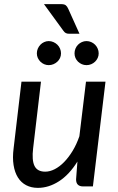

<svg xmlns="http://www.w3.org/2000/svg" viewBox="-20 -903 572 930"><path d="M40 0ZM178.5 -507.5 140.5 -185Q133.5 -127 147.2 -99.2Q161 -71.5 199 -71.5Q221.5 -71.5 245 -83.5Q268.5 -95.5 290.5 -118Q312.5 -140.5 331.8 -172.2Q351 -204 364.5 -243L396.5 -507.5H491L430 0H383Q348.5 0 348.5 -34L355 -120.5Q315.5 -57 265.8 -25Q216 7 163.5 7Q131.5 7 107 -5.8Q82.5 -18.5 67 -43Q51.5 -67.5 45.8 -103.2Q40 -139 46 -185L84 -507.5ZM275.5 -883Q291.5 -883 298.5 -877.5Q305.5 -872 310.5 -860.5L365 -739.5H315Q305 -739.5 298.8 -742.8Q292.5 -746 287 -754L193 -883ZM275.5 -644.5Q275.5 -632.5 270.8 -622.2Q266 -612 257.8 -604.2Q249.5 -596.5 238.8 -592Q228 -587.5 216 -587.5Q204.5 -587.5 194 -592Q183.5 -596.5 175.8 -604.2Q168 -612 163.2 -622.2Q158.5 -632.5 158.5 -644.5Q158.5 -656.5 163.2 -667.5Q168 -678.5 175.8 -686.5Q183.5 -694.5 194 -699.2Q204.5 -704 216 -704Q228 -704 238.8 -699.2Q249.5 -694.5 257.8 -686.5Q266 -678.5 270.8 -667.5Q275.5 -656.5 275.5 -644.5ZM458 -644.5Q458 -632.5 453.2 -622.2Q448.5 -612 440.5 -604.2Q432.5 -596.5 421.8 -592Q411 -587.5 399 -587.5Q387 -587.5 376.5 -592Q366 -596.5 358 -604.2Q350 -612 345.5 -622.2Q341 -632.5 341 -644.5Q341 -656.5 345.5 -667.5Q350 -678.5 358 -686.5Q366 -694.5 376.5 -699.2Q387 -704 399 -704Q411 -704 421.8 -699.2Q432.5 -694.5 440.5 -686.5Q448.5 -678.5 453.2 -667.5Q458 -656.5 458 -644.5Z"/></svg>

Font: Lato Medium
Style: Italic
Weight: 500
Italic angle: -7°
Designer: Lukasz Dziedzic
Foundry: tyPoland Lukasz Dziedzic
Version: Version 2.006; 2014-01-15